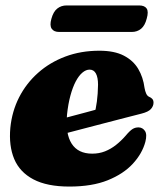

<svg xmlns="http://www.w3.org/2000/svg" viewBox="-20 -671 600 706"><path d="M118.5 -210.5Q118.5 -210.5 135 -215Q151.5 -219.5 178.2 -226.5Q205 -233.5 235.8 -241.8Q266.5 -250 296 -257.8Q325.5 -265.5 346.5 -271.5L326.5 -249.5Q332.5 -269.5 336.2 -297.5Q340 -325.5 340.5 -359.5Q340.5 -386 332.8 -400.5Q325 -415 309.5 -415Q296 -415 282.8 -403.8Q269.5 -392.5 258.2 -371Q247 -349.5 238.8 -319Q230.5 -288.5 226.5 -250Q220 -179.5 243.5 -142.8Q267 -106 319 -106Q344.5 -106 366 -114.5Q387.5 -123 406.5 -138Q425.5 -153 442 -172Q457.5 -190.5 467.8 -196.8Q478 -203 490.5 -202.5Q504.5 -202 513 -189.5Q521.5 -177 514.5 -149.5Q503 -106.5 468.5 -69Q434 -31.5 376.2 -8.2Q318.5 15 235 15Q153 15 102.8 -11.5Q52.5 -38 32.2 -86.5Q12 -135 18 -201Q24 -261.5 50.2 -313Q76.5 -364.5 119.8 -403Q163 -441.5 220.2 -463Q277.5 -484.5 345.5 -484.5Q400.5 -484.5 435.2 -466.5Q470 -448.5 488.2 -417.8Q506.5 -387 511.5 -347.5Q513.5 -336 517.5 -327Q521.5 -318 528.5 -315Q536 -312 540.2 -307Q544.5 -302 544.5 -293.5Q544.5 -281 535 -270.2Q525.5 -259.5 499.5 -253Q475.5 -247 439 -237.5Q402.5 -228 360 -217Q317.5 -206 275.8 -195Q234 -184 199.5 -175Q165 -166 144.2 -160.5Q123.5 -155 123.5 -155ZM169 -602Q176 -628 190.5 -639.5Q205 -651 225 -651H491.5Q511.5 -651 519.2 -639.8Q527 -628.5 519.5 -602.5Q513 -577 498.8 -565.2Q484.5 -553.5 464.5 -553.5H197.5Q178 -553.5 170 -565.5Q162 -577.5 169 -602Z"/></svg>

Font: Fraunces Black
Style: Italic
Weight: 900
Italic angle: -16°
Version: Version 1.000;[b76b70a41]